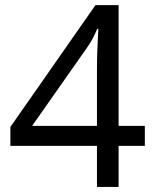

<svg xmlns="http://www.w3.org/2000/svg" viewBox="-20 -738 612 758"><path d="M21 -236.8V-162.1H362.8V0H448.2V-162.1H551.8V-241.2H448.2V-717.8H356.9ZM106.9 -241.2 320.8 -545.9C337.9 -568.8 353 -597.7 363.8 -624H368.2C364.7 -563 362.8 -510.3 362.8 -465.8V-241.2Z"/></svg>

Font: Noto Naskh Arabic
Style: Regular
Weight: 400
Designer: Monotype Design Team
Foundry: Monotype Imaging Inc.
Version: Version 1.07